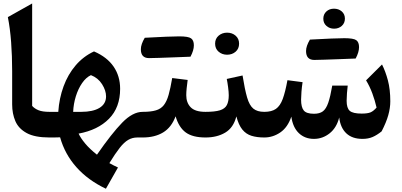

<svg xmlns="http://www.w3.org/2000/svg" viewBox="-20 -812 2373 1134"><path d="M169.9 -791.5V-186.5Q184.1 -170.4 207.5 -160.9Q231 -151.4 272 -151.4H272.5V0H272Q185.5 0 137.7 -26.1Q89.8 -52.2 70.8 -96.4Q51.8 -140.6 51.8 -195.3V-391.6Q51.8 -481.4 45.7 -563Q39.6 -644.5 26.4 -710.9Z M535.2 -508.3Q612.3 -475.1 650.9 -418.7Q689.5 -362.3 689.5 -287.6Q689.5 -177.2 623.8 -110.6Q558.1 -43.9 444.3 -22.9Q455.6 2.4 482.7 35.2Q509.8 67.9 552.7 101.6Q639.6 -23.9 701.7 -87.6Q763.7 -151.4 822.8 -151.4H823.2V0H791.5Q761.7 0 737.3 14.2Q712.9 28.3 687 61.3Q661.1 94.2 626 151.4Q635.7 156.7 649.7 164.1Q663.6 171.4 676.8 177.2L605.5 302.7Q499.5 252.4 430.9 175Q362.3 97.7 335 -1Q319.3 -0.5 304.4 -0.2Q289.6 0 272.5 0Q263.2 0 258.3 -8.1Q253.4 -16.1 253.4 -36.1V-115.7Q253.4 -135.7 258.3 -143.6Q263.2 -151.4 272.5 -151.4H324.2Q329.6 -231.9 355.5 -302.2Q381.3 -372.6 426.8 -425.8Q472.2 -479 535.2 -508.3ZM517.1 -368.2Q488.3 -355 465.1 -321.5Q441.9 -288.1 428 -243.4Q414.1 -198.7 412.1 -151.4H460.4Q529.3 -151.4 567.9 -175Q606.4 -198.7 606.4 -242.7Q606.4 -277.3 582.8 -314.7Q559.1 -352.1 517.1 -368.2Z M860.4 -468.8Q811.5 -468.8 812 -521.5Q812 -550.3 835 -588.9Q984.4 -597.2 1038.3 -597.2Q1092.3 -597.2 1108.6 -585.4Q1125 -573.7 1125 -544.2Q1125 -514.6 1105 -477.1Q1060.5 -475.1 1009.5 -473.4Q958.5 -471.7 920.2 -470.2Q881.8 -468.8 860.4 -468.8ZM823.2 0Q814 0 809.1 -8.1Q804.2 -16.1 804.2 -36.1V-115.7Q804.2 -135.7 809.1 -143.6Q814 -151.4 823.2 -151.4Q871.1 -151.4 900.6 -160.2Q930.2 -168.9 947.5 -190.9Q964.8 -212.9 975.8 -251.7Q986.8 -290.5 997.1 -351.1L1088.4 -339.8Q1085 -314.5 1082.5 -291.3Q1080.1 -268.1 1080.1 -249.5Q1080.1 -205.1 1106.4 -178.2Q1132.8 -151.4 1193.4 -151.4H1193.8V0H1193.4Q1118.2 0 1077.4 -29.5Q1036.6 -59.1 1017.1 -125Q992.7 -59.6 943.4 -29.8Q894 0 823.2 0Z M1250.5 -554.2Q1250.5 -583.5 1271.2 -601.3Q1292 -619.1 1321.3 -619.1Q1351.1 -619.1 1371.6 -601.3Q1392.1 -583.5 1392.1 -554.2Q1392.1 -524.4 1371.6 -506.6Q1351.1 -488.8 1321.3 -488.8Q1292 -488.8 1271.2 -506.6Q1250.5 -524.4 1250.5 -554.2ZM1193.8 0Q1184.6 0 1179.7 -8.1Q1174.8 -16.1 1174.8 -36.1V-115.7Q1174.8 -135.7 1179.7 -143.6Q1184.6 -151.4 1193.8 -151.4Q1249.5 -151.4 1279.1 -160.6Q1308.6 -169.9 1319.8 -191.4Q1331.1 -212.9 1331.1 -249.5Q1331.1 -268.1 1327.1 -297.9Q1323.2 -327.6 1319.3 -345.7L1412.6 -366.2Q1425.8 -283.2 1439.5 -236.3Q1453.1 -189.5 1476.3 -170.4Q1499.5 -151.4 1540.5 -151.4H1541V0H1540.5Q1497.6 0 1465.3 -10Q1433.1 -20 1411.1 -47.1Q1389.2 -74.2 1376 -124.5Q1358.9 -57.6 1310.3 -28.8Q1261.7 0 1193.8 0Z M2120.6 8.3Q2060.5 8.3 2025.6 -24.4Q1990.7 -57.1 1983.4 -118.2Q1968.3 -57.6 1927 -24.7Q1885.7 8.3 1834 8.3Q1780.8 8.3 1745.1 -25.6Q1709.5 -59.6 1700.7 -123Q1679.2 -59.6 1635.5 -29.8Q1591.8 0 1541 0Q1531.7 0 1526.9 -8.1Q1522 -16.1 1522 -36.1V-115.7Q1522 -135.7 1526.9 -143.6Q1531.7 -151.4 1541 -151.4Q1584.5 -151.4 1609.6 -168.9Q1634.8 -186.5 1649.9 -227.5Q1665 -268.6 1677.7 -338.4L1767.1 -326.7Q1762.7 -298.3 1760.5 -269.8Q1758.3 -241.2 1758.3 -223.6Q1758.3 -178.7 1774.2 -159.4Q1790 -140.1 1834.5 -140.1Q1867.7 -140.1 1887 -154.5Q1906.2 -168.9 1918.7 -205.1Q1931.2 -241.2 1942.4 -306.6H2033.7Q2031.2 -289.1 2029.3 -262Q2027.3 -234.9 2027.3 -216.8Q2027.3 -173.3 2045.9 -157.2Q2064.5 -141.1 2116.2 -141.1Q2150.9 -141.1 2168.5 -148.4Q2186 -155.8 2204.1 -176.8Q2194.3 -219.2 2179 -260.7Q2163.6 -302.2 2142.1 -337.4L2236.3 -431.2Q2256.8 -390.6 2271 -337.4Q2285.2 -284.2 2285.2 -213.4Q2285.2 -174.3 2273.2 -131.6Q2261.2 -88.9 2233.9 -36.1Q2206.1 -13.7 2180.4 -2.7Q2154.8 8.3 2120.6 8.3ZM1836.4 -458Q1787.6 -458 1787.6 -510.7Q1787.6 -539.6 1810.5 -578.1Q1960 -586.4 2013.9 -586.4Q2067.9 -586.4 2084.2 -574.7Q2100.6 -563 2100.6 -533.4Q2100.6 -503.9 2080.6 -466.3Q2036.1 -464.4 1985.1 -462.6Q1934.1 -460.9 1896 -459.5Q1857.9 -458 1836.4 -458ZM1953.4 -642.6Q1926.8 -642.6 1908.2 -658.9Q1889.6 -675.3 1889.6 -701.4Q1889.6 -727.5 1907.5 -744.1Q1925.3 -760.7 1952.6 -760.7Q1980 -760.7 1998.5 -744.6Q2017.1 -728.5 2017.1 -701.9Q2017.1 -675.3 1998.5 -658.9Q1980 -642.6 1953.4 -642.6Z"/></svg>

Font: Pinar DS4-SemiBold
Style: Regular
Weight: 600
Designer: Amin Abedi
Version: Version 2.000